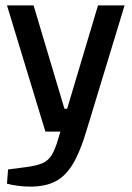

<svg xmlns="http://www.w3.org/2000/svg" viewBox="-20 -520 490 715"><path d="M149 -30 6 -500H105L220 -115H230L345 -500H444L301 -30ZM93 175Q71 175 47.5 172Q24 169 6 164L10 111L79 102Q117 97 138.5 87.5Q160 78 172.5 57.5Q185 37 196 0L205 -30H301Q278 47 250.5 92Q223 137 185.5 156Q148 175 93 175Z"/></svg>

Font: Changa
Style: Regular
Weight: 400
Designer: Eduardo Rodriguez Tunni
Foundry: Eduardo Rodriguez Tunni
Version: Version 3.003